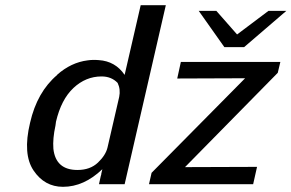

<svg xmlns="http://www.w3.org/2000/svg" viewBox="-20 -711 1125 741"><path d="M747 -669H815L895 -578L1016 -669H1085L922 -529H846ZM555 0 565 -44 926 -409Q882 -409 795 -408.5Q708 -408 664 -408L678 -472H1062L1052 -430L694 -66Q740 -66 833.5 -66.5Q927 -67 972 -67L957 0ZM96 -237Q123 -356 201 -422H200Q254 -470 318 -478Q338 -481 361 -479Q425 -475 461 -422L523 -691H620L461 0H362L369 -32Q371 -36 371 -41L375 -58Q304 10 223 10Q152 10 109.5 -53Q67 -116 96 -237ZM196 -241Q196 -238 195 -233Q194 -228 194 -226Q183 -176 186 -137Q195 -55 279 -55Q328 -55 358 -83.5Q388 -112 395 -142L440 -337Q446 -366 434 -391Q410 -416 372 -416Q311 -416 263.5 -371.5Q216 -327 196 -241Z"/></svg>

Font: Coval
Style: Italic
Weight: 400
Foundry: Context Ltd
Version: Version 001.000